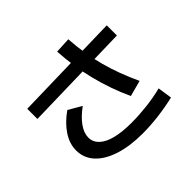

<svg xmlns="http://www.w3.org/2000/svg" viewBox="-181 -1058 1363 1363"><g transform="rotate(-45 500.0 -376.5)"><path d="M547 47Q419 47 324.5 16.5Q230 -14 178.5 -70Q127 -126 127 -203Q127 -270 169 -333.5Q211 -397 286 -450L384 -393Q320 -346 286.5 -298.5Q253 -251 253 -206Q253 -161 287 -128.5Q321 -96 386 -79.5Q451 -63 544 -63Q618 -63 698 -72Q778 -81 853 -100L869 8Q788 27 704.5 37Q621 47 547 47ZM91 -555V-657L909 -677V-575ZM675 -201Q643 -271 618 -342Q593 -413 574.5 -486.5Q556 -560 544.5 -637Q533 -714 528 -794L646 -800Q651 -723 662.5 -651Q674 -579 692.5 -510Q711 -441 736.5 -372.5Q762 -304 795 -233Z"/></g></svg>

Font: M PLUS 1 SemiBold
Style: Regular
Weight: 600
Designer: Coji Morishita
Foundry: UNDERFOREST DESIGN
Version: Version 1.001